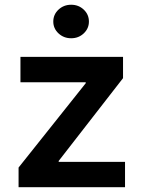

<svg xmlns="http://www.w3.org/2000/svg" viewBox="-20 -777 596 797"><path d="M57.1 0V-81.5L335.9 -431.6V-435.5H64.9V-541H490.7V-452.6L223.6 -108.9V-105H499V0ZM275.4 -618.2Q244.6 -618.2 222.9 -638.4Q201.2 -658.7 201.2 -687.5Q201.2 -716.8 222.9 -737.1Q244.6 -757.3 275.4 -757.3Q306.2 -757.3 327.6 -737.1Q349.1 -716.8 349.1 -687.5Q349.1 -658.7 327.6 -638.4Q306.2 -618.2 275.4 -618.2Z"/></svg>

Font: Inter 17pt SemiBold
Style: Regular
Weight: 600
Version: Version 4.001;git-66647c0bb